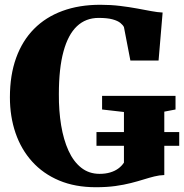

<svg xmlns="http://www.w3.org/2000/svg" viewBox="-20 -773 770 804"><path d="M381.5 11Q294.5 11 227.5 -17.2Q160.5 -45.5 114.5 -96.5Q68.5 -147.5 45 -216.2Q21.5 -285 21.5 -365.5Q21.5 -458.5 47.5 -530.5Q73.5 -602.5 122.5 -652Q171.5 -701.5 241.5 -727.2Q311.5 -753 400 -753Q444.5 -753 483 -748.2Q521.5 -743.5 554 -737.5Q586.5 -731.5 613.2 -726.5Q640 -721.5 661 -720.5L644 -519.5H526L499 -659.5Q495 -668 484 -677Q473 -686 451.2 -692Q429.5 -698 393 -698Q339 -698 302 -663Q265 -628 245.8 -557.2Q226.5 -486.5 226.5 -379Q226 -309 236 -248.5Q246 -188 266.8 -142.2Q287.5 -96.5 320 -70.8Q352.5 -45 397 -45Q421.5 -45 441 -50.8Q460.5 -56.5 475 -67Q489.5 -77.5 499 -92V-304L407.5 -314.5V-371.5H715V-314.5L668 -305.5V-40Q647.5 -39.5 626.5 -34.2Q605.5 -29 581.5 -21.5Q557.5 -14 528.2 -6.5Q499 1 463 6Q427 11 381.5 11ZM384 -162.5V-220H730.5V-162.5Z"/></svg>

Font: Merriweather 60pt Black
Style: Regular
Weight: 900
Version: Version 2.100